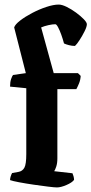

<svg xmlns="http://www.w3.org/2000/svg" viewBox="-20 -820 400 840"><path d="M229 0Q219 0 190.5 -3.5Q162 -7 127.5 -12Q93 -17 64 -22.5Q35 -28 24 -32Q24 -40 27 -49Q30 -58 33 -63L61 -68Q78 -71 86.5 -86Q95 -101 95 -146V-434L24 -441Q24 -461 28.5 -474Q33 -487 37 -492L93 -500L42 -700Q46 -713 68 -730Q90 -747 120.5 -763Q151 -779 182.5 -789.5Q214 -800 237 -800Q251 -800 271.5 -790Q292 -780 312.5 -765Q333 -750 346.5 -736Q360 -722 360 -714Q360 -703 350 -683Q340 -663 328 -644.5Q316 -626 308 -619Q295 -619 281.5 -622.5Q268 -626 260 -630Q255 -649 248 -668.5Q241 -688 234 -701Q227 -714 222 -714Q210 -714 192 -710Q174 -706 160 -700L215 -500H321L333 -488Q332 -470 325.5 -454.5Q319 -439 314 -430H231V-127Q231 -106 226 -91Q221 -76 217 -71L297 -62Q299 -58 301.5 -49.5Q304 -41 304 -33Q295 -21 270.5 -10.5Q246 0 229 0Z"/></svg>

Font: Texturina
Style: Bold
Weight: 700
Designer: Guillermo Torres Carreño
Foundry: Omnibus-Type
Version: Version 1.002; ttfautohint (v1.8.3)